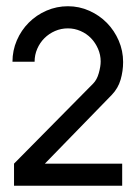

<svg xmlns="http://www.w3.org/2000/svg" viewBox="-20 -595 435 616"><path d="M303 -398Q303 -419 294.5 -438.5Q286 -458 272 -472.5Q258 -487 238.5 -495.5Q219 -504 198 -504Q176 -504 156.5 -495.5Q137 -487 122.5 -472.5Q108 -458 99.5 -438.5Q91 -419 91 -397H20Q20 -433 34 -465.5Q48 -498 72.5 -522.5Q97 -547 129.5 -561Q162 -575 198 -575Q234 -575 266.5 -560.5Q299 -546 323 -521.5Q347 -497 361 -464.5Q375 -432 375 -396Q375 -367 367 -339.5Q359 -312 339 -291L124 -70H372V1H25V-70L279 -327Q291 -339 297 -360.5Q303 -382 303 -398Z"/></svg>

Font: Googee
Style: Regular
Weight: 400
Designer: Peter Wiegel
Foundry: CATFonts Peter Wiegel
Version: 1.000